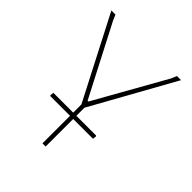

<svg xmlns="http://www.w3.org/2000/svg" viewBox="-181 -747 857 857"><g transform="rotate(45 247.5 -318.5)"><path d="M372 -194 375 -191 373 -174H248V0H228V-174H104L101 -177L103 -194H228V-246L26 -637H52L63 -611L236 -277H241L429 -611L440 -637H466L248 -245V-194Z"/></g></svg>

Font: Alegreya Sans Thin
Style: Regular
Weight: 100
Designer: Juan Pablo del Peral
Foundry: Huerta Tipografica
Version: Version 2.007